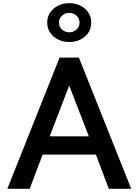

<svg xmlns="http://www.w3.org/2000/svg" viewBox="-20 -1187 871 1207"><path d="M26 0H166.5L248 -215H583L664 0H805L476 -825H354.5ZM292.5 -330 415 -649 538.5 -330ZM415.5 -923Q473.5 -923 513.5 -957.2Q553.5 -991.5 553.5 -1045Q553.5 -1098.5 513.5 -1132.8Q473.5 -1167 415.5 -1167Q357.5 -1167 317.2 -1132.8Q277 -1098.5 277 -1045Q277 -991.5 317.2 -957.2Q357.5 -923 415.5 -923ZM415.5 -984Q389 -984 369.8 -1001.5Q350.5 -1019 350.5 -1045Q350.5 -1071 369.8 -1088.5Q389 -1106 415.5 -1106Q442 -1106 461 -1088.5Q480 -1071 480 -1045Q480 -1019 461 -1001.5Q442 -984 415.5 -984Z"/></svg>

Font: Spartan SemiBold
Style: Regular
Weight: 600
Designer: Matt Bailey, Mirko Velimirovic
Foundry: Matt Bailey
Version: Version 1.003; ttfautohint (v1.8.3)